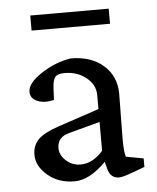

<svg xmlns="http://www.w3.org/2000/svg" viewBox="-47 -633 557 681"><g transform="rotate(-5 231.5 -292.0)"><path d="M85.9 -591.8H365.2V-538.1H85.9ZM191.4 7.8Q134.8 7.8 96.2 -24.9Q57.6 -57.6 57.6 -98.6Q57.6 -131.8 79.1 -153.1Q100.6 -174.3 149.4 -190.4L297.9 -240.2V-290Q297.9 -326.7 266.1 -352.3Q234.4 -377.9 189.5 -377.9Q164.6 -377.9 155.8 -367.7Q147 -357.4 145.5 -327.1L143.6 -286.1Q108.4 -277.8 84 -288.3Q59.6 -298.8 59.6 -322.3Q59.6 -353.5 110.8 -386.7Q162.1 -419.9 215.8 -427.7Q287.6 -427.7 331.3 -389.6Q375 -351.6 376 -290L374 -126Q374 -81.1 379.9 -63.5L442.4 -51.8V-21.5L394.5 -3.9Q362.8 7.8 349.6 7.8Q319.3 7.8 310.5 -26.4L303.7 -51.8Q245.6 7.8 191.4 7.8ZM217.8 -49.8Q261.7 -49.8 297.9 -91.8V-194.3L188.5 -165Q144.5 -154.3 144.5 -114.3Q144.5 -89.4 166.5 -69.6Q188.5 -49.8 217.8 -49.8Z"/></g></svg>

Font: Crimson Pro
Style: Regular
Weight: 400
Designer: Jacques Le Bailly
Foundry: Baron von Fonthausen
Version: Version 1.003